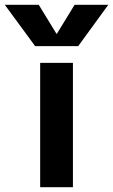

<svg xmlns="http://www.w3.org/2000/svg" viewBox="-69 -783 473 803"><path d="M169 -642 243 -763H384L258 -590H78L-49 -763H93L167 -642ZM99 0V-520H236V0Z"/></svg>

Font: M PLUS 1p
Style: Bold
Weight: 700
Version: Version 1.062